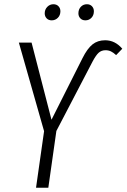

<svg xmlns="http://www.w3.org/2000/svg" viewBox="-20 -886 597 906"><path d="M188 -267 69 -685H129L223 -321L369 -611Q392 -657 416.5 -676.5Q441 -696 476 -696Q523 -696 557 -656L528 -626Q515 -638 503.5 -643.5Q492 -649 478 -649Q459 -649 446 -637.5Q433 -626 417 -596L246 -268L208 0H150ZM191 -823Q191 -841 203 -853.5Q215 -866 232 -866Q247 -866 256 -856.5Q265 -847 265 -833Q265 -814 253 -802Q241 -790 224 -790Q209 -790 200 -799.5Q191 -809 191 -823ZM350 -823Q350 -842 361.5 -854Q373 -866 390 -866Q405 -866 414 -856.5Q423 -847 423 -833Q423 -814 411.5 -802Q400 -790 383 -790Q368 -790 359 -799.5Q350 -809 350 -823Z"/></svg>

Font: Fira Sans Extra Condensed Light
Style: Italic
Weight: 300
Width: 3
Italic angle: -8°
Designer: Carrois Corporate & Edenspiekermann AG
Foundry: Carrois Corporate GbR & Edenspiekermann AG
Version: Version 4.203